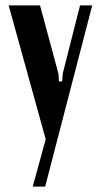

<svg xmlns="http://www.w3.org/2000/svg" viewBox="-20 -515 373 710"><path d="M128 -495 196 -243 198 -214H210L212 -243L276 -495H321L147 175H101L149 0L12 -495Z"/></svg>

Font: Moniqa ExtBd Paragraph
Style: Regular
Weight: 800
Designer: Rajesh Rajput
Foundry: Rajesh Rajput
Version: Version 1.000